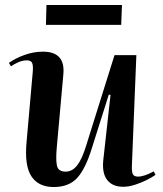

<svg xmlns="http://www.w3.org/2000/svg" viewBox="-20 -738 656 773"><path d="M16 -485Q41 -503 78 -516.5Q115 -530 153 -530Q244 -530 235 -438L209 -149Q204 -97 209 -72Q214 -47 244 -47Q271 -47 290.5 -72Q310 -97 326 -149L441 -516H529L511 -71Q510 -48 514.5 -37.5Q519 -27 536 -27Q560 -27 599 -48L606 -34Q592 -24 570 -13Q548 -2 523 6Q498 14 476 14Q433 14 411.5 -13.5Q390 -41 396 -95L425 -356L418 -357L350 -142Q325 -60 291.5 -22.5Q258 15 196 15Q135 15 106.5 -28Q78 -71 87 -167L112 -450Q114 -473 109.5 -484Q105 -495 89 -495Q71 -495 54 -487.5Q37 -480 24 -471ZM167 -718H471L468 -638H165Z"/></svg>

Font: Literata 72pt SemiBold
Style: Italic
Weight: 600
Italic angle: -2°
Designer: Latin by Veronika Burian and Jose Scaglione. Greek by Irene Vlachou. Cyrillic by Vera Evstafieva
Foundry: TypeTogether
Version: Version 3.002